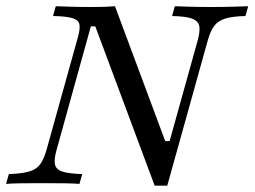

<svg xmlns="http://www.w3.org/2000/svg" viewBox="-26 -591 818 617"><path d="M471 5.6 280.2 -506.4H266L155.7 -108.9Q147.6 -80.4 150.4 -63.7Q153.3 -47 173.3 -40Q193.4 -33.1 238.2 -31.5L229.3 0Q212.6 -1.6 181.7 -2Q150.8 -2.4 112.4 -2.4Q73.9 -2.4 42.6 -2Q11.2 -1.6 -6.5 0L2.4 -31.5Q45.4 -33.1 68.6 -40.1Q91.8 -47.1 103.6 -63.8Q115.3 -80.6 123.4 -109L224 -470.2Q232 -498.4 229.3 -512.5Q226.5 -526.6 207 -532.7Q187.4 -538.7 144.4 -539.5L153.2 -571Q171 -570.2 201.7 -569.4Q232.5 -568.5 271.3 -568.5Q317.7 -568.5 343.5 -571L504.9 -137.7H519.1L609.1 -460.4Q617.4 -490.3 614.5 -506.9Q611.5 -523.5 591.4 -531.1Q571.4 -538.6 526.9 -539.5L535.8 -571Q551.2 -570.2 583 -569.4Q614.8 -568.5 652.2 -568.5Q689.8 -568.5 721.1 -569.4Q752.4 -570.2 771.6 -571L762.7 -539.5Q720.4 -538.6 697.2 -531.1Q674 -523.7 661.9 -507.1Q649.8 -490.6 641.6 -460.9L511.5 5.6Z"/></svg>

Font: Playfair 5pt SemiExpanded Light 12pt
Style: Italic
Weight: 300
Italic angle: -15.6°
Version: Version 2.000;gftools[0.9.28]